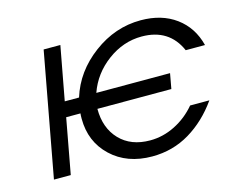

<svg xmlns="http://www.w3.org/2000/svg" viewBox="-84 -683 1002 818"><g transform="rotate(-15 416.5 -273.5)"><path d="M63 0 164.1 -546.9H237.8L193.8 -310.1H256.8Q290 -417 386 -488.5Q481.9 -560.1 595.2 -560.1Q687.5 -560.1 750 -514.2Q812.5 -468.3 833 -387.2H748Q702.1 -492.2 581.1 -492.2Q500 -492.2 430.4 -440.7Q360.8 -389.2 333 -310.1H658.2L646 -243.2H319.8Q319.8 -158.2 369.1 -106.7Q418.5 -55.2 502.9 -55.2Q560.1 -55.2 613 -81.8Q666 -108.4 705.1 -154.8H790Q734.9 -76.7 659.9 -31.7Q585 13.2 494.1 13.2Q383.3 13.2 313.7 -52.5Q244.1 -118.2 244.1 -220.2Q244.1 -235.4 245.1 -243.2H182.1L137.2 0Z"/></g></svg>

Font: Involve
Style: Italic
Weight: 400
Italic angle: -10.5°
Designer: Stefan Peev
Foundry: Context Ltd.
Version: Version 1.001